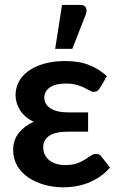

<svg xmlns="http://www.w3.org/2000/svg" viewBox="-20 -776 497 802"><path d="M439.5 -76.5Q419 -52.5 394.8 -36.5Q370.5 -20.5 345 -11Q319.5 -1.5 294 2.5Q268.5 6.5 246 6.5Q204 6.5 166 -4Q128 -14.5 98.8 -34.2Q69.5 -54 52.2 -83Q35 -112 35 -149.5Q35 -191.5 58.8 -221Q82.5 -250.5 121 -267.5Q100.5 -277 86 -290Q71.5 -303 62.5 -317.8Q53.5 -332.5 49.2 -348.2Q45 -364 45 -379.5Q45 -408 58.2 -433.8Q71.5 -459.5 97.8 -478.8Q124 -498 162.8 -509.5Q201.5 -521 253 -521Q312 -521 354.5 -503.5Q397 -486 426.5 -457.5L398.5 -410Q391.5 -399 385.5 -395.8Q379.5 -392.5 371 -392.5Q363 -392.5 354 -398Q345 -403.5 331.8 -409.8Q318.5 -416 300 -421.5Q281.5 -427 255 -427Q210.5 -427 187.8 -410.5Q165 -394 165 -368Q165 -340.5 191 -323.5Q217 -306.5 265.5 -306.5H348V-226H265.5Q210 -226 185.2 -208.5Q160.5 -191 160.5 -160Q160.5 -144 166.8 -130.8Q173 -117.5 184.8 -107.5Q196.5 -97.5 213.8 -92Q231 -86.5 253 -86.5Q283 -86.5 302.2 -93.8Q321.5 -101 335.2 -109.8Q349 -118.5 359.5 -125.8Q370 -133 381.5 -133Q396.5 -133 404 -121.5ZM210.5 -572 239 -755.5H315Q332.5 -755.5 338.5 -744.8Q344.5 -734 338.5 -716L282 -572Z"/></svg>

Font: Lato 2
Style: Bold
Weight: 700
Designer: Lukasz Dziedzic with Adam Twardoch and Botio Nikoltchev
Foundry: tyPoland Lukasz Dziedzic
Version: Version 2.015; 2015-08-06; http://www.latofonts.com/